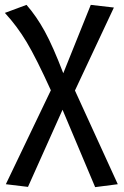

<svg xmlns="http://www.w3.org/2000/svg" viewBox="-25 -558 511 789"><path d="M459 199 366 211 232 -107 90 210 -1 199 184 -187Q124 -319 84.5 -385Q45 -451 -5 -505L84 -538Q125 -491 159 -429Q193 -367 235 -257L348 -538L443 -527L283 -186Z"/></svg>

Font: Fira Sans
Style: Regular
Weight: 400
Designer: bBox Type GmbH & Carrois Corporate GbR & Edenspiekermann AG
Foundry: bBox Type GmbH & Carrois Corporate GbR & Edenspiekermann AG
Version: Version 4.301